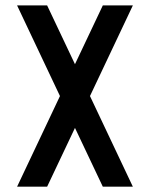

<svg xmlns="http://www.w3.org/2000/svg" viewBox="-20 -704 565 724"><path d="M44.4 0 206.1 -341.8 44.4 -683.6H157.7L262.7 -461.9L367.7 -683.6H481L319.3 -341.8L481 0H367.7L262.7 -221.7L157.7 0Z"/></svg>

Font: Anka/Coder Condensed
Style: Bold
Weight: 700
Width: 4
Monospace: yes
Version: Version 001.100